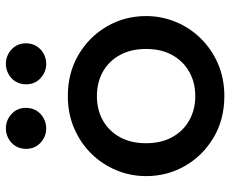

<svg xmlns="http://www.w3.org/2000/svg" viewBox="-84 -674 773 644"><g transform="rotate(-90 302.0 -351.5)"><path d="M302.2 15Q224.2 15 163.6 -20.8Q103 -56.6 68.4 -116.2Q33.8 -175.9 33.8 -247.5Q33.8 -300.2 53.7 -347.7Q73.5 -395.2 109.6 -431.7Q145.8 -468.1 194.8 -489.1Q243.8 -510 302.2 -510Q380.1 -510 440.8 -474.2Q501.4 -438.4 536 -378.8Q570.6 -319.1 570.6 -247.5Q570.6 -194.8 550.7 -147.3Q530.9 -99.8 494.8 -63.3Q458.6 -26.9 409.7 -5.9Q360.8 15 302.2 15ZM302.2 -82.5Q348 -82.5 383.7 -102.8Q419.4 -123 439.9 -159.9Q460.3 -196.9 460.3 -247.5Q460.3 -298.1 440 -335.2Q419.6 -372.3 383.9 -392.4Q348.2 -412.5 302.2 -412.5Q256.2 -412.5 220.5 -392.4Q184.8 -372.3 164.4 -335.2Q144.1 -298.1 144.1 -247.5Q144.1 -196.9 164.5 -159.9Q184.9 -123 220.7 -102.8Q256.4 -82.5 302.2 -82.5ZM193.9 -582.5Q166.6 -582.5 145.9 -601.4Q125.2 -620.3 125.2 -650.1Q125.2 -670.1 134.7 -685.4Q144.2 -700.8 160 -709.2Q175.7 -717.8 193.9 -717.8Q221.3 -717.8 242 -698.9Q262.7 -680.1 262.7 -650.1Q262.7 -630.2 253.2 -614.9Q243.6 -599.7 227.9 -591.1Q212.2 -582.5 193.9 -582.5ZM410.4 -582.5Q383.1 -582.5 362.4 -601.4Q341.7 -620.3 341.7 -650.1Q341.7 -670.1 351.2 -685.4Q360.8 -700.8 376.5 -709.2Q392.2 -717.8 410.4 -717.8Q437.8 -717.8 458.5 -698.9Q479.2 -680.1 479.2 -650.1Q479.2 -630.2 469.7 -614.9Q460.1 -599.7 444.4 -591.1Q428.7 -582.5 410.4 -582.5Z"/></g></svg>

Font: Geologica-Sharp
Style: Regular
Weight: 100
Designer: Sindre Bremnes, Frode Helland
Foundry: Monokrom Skriftforlag AS
Version: Version 1.010;gftools[0.9.28]